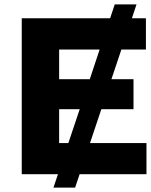

<svg xmlns="http://www.w3.org/2000/svg" viewBox="-20 -794 687 875"><path d="M79.1 -710.9H481.9L502.9 -773.9H602.1L581.1 -710.9H645V-568.4H533.2L487.8 -433.1H588.4V-296.4H441.9L390.1 -142.1H647.5V0H342.8L322.3 61H223.6L244.1 0H79.1ZM434.1 -568.4H249.5V-433.1H389.2ZM343.3 -296.4H249.5V-142.1H291.5Z"/></svg>

Font: Bert Sans Black
Style: Regular
Weight: 900
Designer: Christian Robertson, Adam Twardoch, & Cristiano Sobral
Foundry: Google
Version: Version 12.135;January 10, 2020;FontCreator 12.0.0.2547 64-b